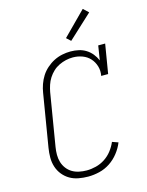

<svg xmlns="http://www.w3.org/2000/svg" viewBox="-141 -1055 882 1149"><g transform="rotate(-15 300.0 -481.0)"><path d="M260 8Q230 8 200.5 2.5Q171 -3 147 -17Q123 -31 105 -53Q87 -75 78 -102.5Q69 -130 69 -160Q69 -190 74 -220L128 -546Q132 -572 141 -597.5Q150 -623 164.5 -646Q179 -669 200.5 -688Q222 -707 246.5 -719.5Q271 -732 297.5 -737.5Q324 -743 350 -743Q376 -743 400.5 -737.5Q425 -732 445.5 -719Q466 -706 481 -687.5Q496 -669 506 -646L520 -735H563L533 -554H490Q496 -585 487.5 -613.5Q479 -642 460 -663Q441 -684 413 -694.5Q385 -705 354 -705Q332 -705 310.5 -700Q289 -695 268 -685Q247 -675 230 -659Q213 -643 200.5 -623.5Q188 -604 181 -582.5Q174 -561 170 -540L116 -214Q112 -190 112 -166Q112 -142 118.5 -120.5Q125 -99 138.5 -81Q152 -63 171 -51.5Q190 -40 213.5 -35Q237 -30 261 -30Q289 -30 318.5 -37.5Q348 -45 374 -62Q400 -79 419 -103.5Q438 -128 450 -156L487 -143Q474 -110 450.5 -80Q427 -50 396 -29.5Q365 -9 329.5 -0.5Q294 8 260 8ZM371 -803 345 -827 487 -970 519 -940Z"/></g></svg>

Font: Iosevka Etoile Extralight
Style: Italic
Weight: 200
Italic angle: -9°
Designer: Belleve Invis
Foundry: Belleve Invis
Version: Version 22.1.2; ttfautohint (v1.8.4)